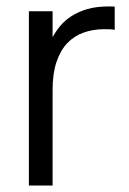

<svg xmlns="http://www.w3.org/2000/svg" viewBox="-20 -575 400 595"><path d="M335.5 -482.5Q328.5 -484 320.5 -484.2Q312.5 -484.5 303 -484.5Q268.5 -484.5 239 -474Q209.5 -463.5 188.2 -441Q167 -418.5 155 -382.8Q143 -347 143 -296.5V0H69.5V-540H143V-459.5Q152.5 -477.5 166.8 -494.8Q181 -512 201.8 -525.2Q222.5 -538.5 250.5 -546.8Q278.5 -555 315.5 -555Q321 -555 325.5 -555Q330 -555 335.5 -554.5Z"/></svg>

Font: Vela Sans
Style: Regular
Weight: 400
Designer: Principal design: Mikhail Sharanda - project Manrope.
Design modification: Ravid Balaliev
Foundry: Mikhail Sharanda
Version: Version 1.001;August 23, 2023;FontCreator 14.0.0.2901 64-bit